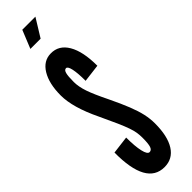

<svg xmlns="http://www.w3.org/2000/svg" viewBox="-316 -901 896 896"><g transform="rotate(-45 132.0 -453.5)"><path d="M123.5 8Q177.5 8 206.8 -38Q236 -84 236 -168.5Q236 -199 229 -230.8Q222 -262.5 206 -303Q190 -343.5 163 -399.5Q130 -466.5 117.2 -504.2Q104.5 -542 104.5 -572.5Q104.5 -611 109 -627.5Q113.5 -644 124.5 -644Q135.5 -644 141.5 -616Q147.5 -588 147.5 -537.5L236 -548.5Q236 -642.5 206.2 -693.2Q176.5 -744 122.5 -743Q74 -742.5 45.5 -695.8Q17 -649 17 -571Q17 -492 73 -376Q98 -323 112.8 -289.5Q127.5 -256 135 -234.2Q142.5 -212.5 145 -196.2Q147.5 -180 147.5 -162Q147.5 -122.5 142 -106.8Q136.5 -91 123.5 -91Q109.5 -91 101.8 -124.8Q94 -158.5 94 -216.5L6 -205.5Q4.5 8 123.5 8ZM70.5 -825H138L193.5 -915H107Z"/></g></svg>

Font: League Gothic SemiCondensed
Style: Regular
Weight: 400
Width: 4
Designer: The League of Moveable Type
Version: Version 1.600; ttfautohint (v1.8.3)